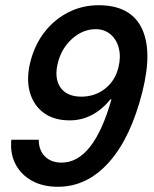

<svg xmlns="http://www.w3.org/2000/svg" viewBox="-20 -705 590 735"><path d="M201.7 10Q144.2 10 102.5 -12.9Q60.8 -35.8 39.6 -76.2Q18.3 -116.7 23.3 -170H128.3Q128.3 -130 152.1 -106.2Q175.8 -82.5 215.8 -82.5Q338.3 -82.5 406.7 -325H403.3Q336.7 -244.2 246.7 -244.2Q186.7 -244.2 147.5 -272.9Q108.3 -301.7 94.2 -352.1Q80 -402.5 95.8 -466.7Q112.5 -533.3 150.4 -582.1Q188.3 -630.8 241.7 -657.9Q295 -685 357.5 -685Q478.3 -685 521.7 -598.8Q565 -512.5 525 -353.3Q480.8 -177.5 397.1 -83.8Q313.3 10 201.7 10ZM291.7 -335Q343.3 -335 382.1 -365.4Q420.8 -395.8 433.3 -446.7Q443.3 -486.7 435 -520Q426.7 -553.3 403.3 -573.3Q380 -593.3 346.7 -593.3Q297.5 -593.3 256.7 -557.1Q215.8 -520.8 201.7 -465Q186.7 -405.8 211.2 -370.4Q235.8 -335 291.7 -335Z"/></svg>

Font: Funnel Sans Medium
Style: Italic
Weight: 500
Italic angle: -14.036°
Version: Version 1.000; Beta; Release 5; Build 24; ttfautohint (v1.8.